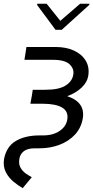

<svg xmlns="http://www.w3.org/2000/svg" viewBox="-62 -778 496 1020"><path d="M78.5 -528.4H233Q289.4 -528.4 331.3 -509.1Q373.2 -489.7 393.8 -454.9Q414.4 -420.1 406.6 -373.6Q401.3 -341.3 371.8 -312.9Q342.3 -284.4 295.1 -267Q392 -235.1 377.8 -149.1Q369.3 -98.7 336.5 -63.2Q303.6 -27.7 254.3 -8.9Q204.9 9.9 146.7 9.9H123.2Q83.5 9.9 63.7 25.9Q44 41.9 40.8 66.8Q36.2 94.8 47.6 113.8Q58.9 132.8 76.3 144.7Q93.8 156.6 106.9 163.4L58.6 221.6Q34.4 207.7 9.2 186.8Q-16 165.8 -31.1 136.5Q-46.2 107.2 -40.8 68.5Q-28.4 0.7 21.7 -28.9Q71.7 -58.6 147.4 -58.6H166.2Q220.2 -58.6 255 -82.6Q289.8 -106.5 295.5 -143.5Q302.2 -185.7 268.8 -206.1Q235.4 -226.6 165.8 -226.9H99.4L108 -274.1L111.9 -301.1H176.5Q250.4 -300.8 285.9 -323.2Q321.4 -345.5 327.1 -380.7Q333.1 -411.9 308.2 -435.9Q283.4 -459.9 221.6 -460.2H67.8ZM185.7 -758.2 258.5 -667.3 363.6 -758.2H413.4L411.9 -751.8L266 -619.7H233L134.9 -751.8L136.4 -758.2Z"/></svg>

Font: Inter Light  BETA
Style: Italic
Weight: 300
Italic angle: 9.39999°
Designer: Rasmus Andersson
Foundry: rsms
Version: Version 3.011;git-f93a4a705